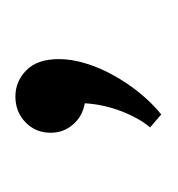

<svg xmlns="http://www.w3.org/2000/svg" viewBox="-11 -104 225 243"><g transform="rotate(-90 101.5 17.5)"><path d="M61.8 95Q73.6 80.9 82.3 58.4Q90.9 35.9 92.3 12.3Q75.9 9.5 65.5 -2.5Q55 -14.5 55 -30.9Q55 -50 68.2 -62.7Q81.4 -75.5 100.9 -75.5Q120 -75.5 134.1 -61.6Q148.2 -47.7 148.2 -20.5Q148.2 -4.1 142.7 13.6Q137.3 31.4 127.7 48.6Q118.2 65.9 105.5 81.6Q92.7 97.3 78.2 109.1Z"/></g></svg>

Font: Spartan
Style: Regular
Weight: 400
Designer: Matt Bailey, Mirko Velimirovic
Foundry: Matt Bailey
Version: Version 1.005